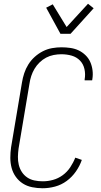

<svg xmlns="http://www.w3.org/2000/svg" viewBox="-20 -995 540 1023"><path d="M207 8Q179 8 151.5 2.5Q124 -3 102 -17Q80 -31 64.5 -52.5Q49 -74 42 -100Q35 -126 35 -154Q35 -182 39 -210L97 -555Q101 -580 109 -604.5Q117 -629 131 -651.5Q145 -674 165 -692Q185 -710 208.5 -722Q232 -734 257.5 -738.5Q283 -743 307 -743Q332 -743 355.5 -739.5Q379 -736 399 -726.5Q419 -717 435.5 -701Q452 -685 461 -664.5Q470 -644 473 -620.5Q476 -597 472 -573L471 -567H431V-572Q436 -600 430 -627Q424 -654 406 -672.5Q388 -691 362 -698.5Q336 -706 307 -706Q287 -706 266 -702Q245 -698 226 -688Q207 -678 191 -662.5Q175 -647 164 -628.5Q153 -610 146.5 -590Q140 -570 137 -549L79 -204Q76 -182 75.5 -160Q75 -138 80 -117Q85 -96 96.5 -78.5Q108 -61 125 -49.5Q142 -38 163.5 -33.5Q185 -29 208 -29Q235 -29 262.5 -36.5Q290 -44 314 -61.5Q338 -79 354.5 -104Q371 -129 381 -155L416 -143Q405 -111 384.5 -81.5Q364 -52 335.5 -31Q307 -10 273.5 -1Q240 8 207 8ZM302 -815 226 -954 261 -972 335 -851 449 -975 479 -951 356 -815Z"/></svg>

Font: Iosevka SS18 Extralight
Style: Italic
Weight: 200
Italic angle: -9°
Monospace: yes
Designer: Belleve Invis
Foundry: Belleve Invis
Version: Version 25.1.1; ttfautohint (v1.8.4)